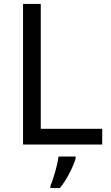

<svg xmlns="http://www.w3.org/2000/svg" viewBox="-20 -734 564 975"><path d="M97 0H499V-80H187V-714H97ZM364 70V61H277C272 104 251 176 236 209V221H284C320 178 355 106 364 70Z"/></svg>

Font: Noto Sans Brahmi
Style: Regular
Weight: 400
Designer: Monotype Design Team
Foundry: Monotype Imaging Inc.
Version: Version 2.004